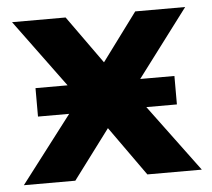

<svg xmlns="http://www.w3.org/2000/svg" viewBox="-44 -585 697 632"><g transform="rotate(-5 304.5 -269.0)"><path d="M598 0 434 -221H535V-315H422L590 -538H425L308 -380L195 -538H18L182 -315H76V-221H179L10 0H180L302 -163L418 0Z"/></g></svg>

Font: Talent SemiBold
Style: Bold
Weight: 700
Designer: Mike Powis
Version: Version 1.001;hotconv 1.0.109;makeotfexe 2.5.65596